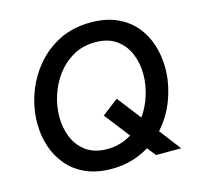

<svg xmlns="http://www.w3.org/2000/svg" viewBox="-109 -867 1030 993"><g transform="rotate(-15 406.0 -370.0)"><path d="M371 10Q291 10 232 -16.5Q173 -43 134.5 -89Q96 -135 77 -193.5Q58 -252 58 -317Q58 -394 84.5 -470.5Q111 -547 162.5 -610.5Q214 -674 288.5 -712Q363 -750 459 -750Q540 -750 599 -723.5Q658 -697 696.5 -651Q735 -605 753.5 -546Q772 -487 772 -423Q772 -342 742.5 -260Q713 -178 656 -115L744 0H609L573 -46Q531 -20 480.5 -5Q430 10 371 10ZM375 -95Q413 -95 445.5 -105Q478 -115 506 -132L401 -267L488 -334L586 -207Q619 -253 636.5 -309.5Q654 -366 654 -421Q654 -480 633 -531Q612 -582 568 -613.5Q524 -645 456 -645Q389 -645 337.5 -616Q286 -587 250 -539Q214 -491 195.5 -433.5Q177 -376 177 -319Q177 -260 198 -209Q219 -158 263 -126.5Q307 -95 375 -95Z"/></g></svg>

Font: Be Vietnam Pro Medium
Style: Italic
Weight: 500
Italic angle: -12°
Designer: Lam Bao, Tony Le, Vietanh Nguyen
Foundry: Yellow Type Foundry
Version: Version 1.002; ttfautohint (v1.8.3)